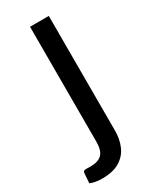

<svg xmlns="http://www.w3.org/2000/svg" viewBox="-216 -556 638 788"><g transform="rotate(-30 103.0 -162.0)"><path d="M21.5 182Q-11.5 182 -35 172L-31.5 124.5Q-30.5 118.5 -27 116.5Q-23.5 114.5 -16 114.5L3.5 115Q41 115 58.2 97.5Q75.5 80 75.5 38V-506H164.5V38Q164.5 77.5 150.5 110.2Q136.5 143 105 162.5Q73.5 182 21.5 182Z"/></g></svg>

Font: Verano Sans
Style: Regular
Weight: 400
Designer: Lukasz Dziedzic with Adam Twardoch and Botio Nikoltchev
Foundry: tyPoland Lukasz Dziedzic
Version: Version 3.001;December 28, 2019;FontCreator 12.0.0.2547 64-b